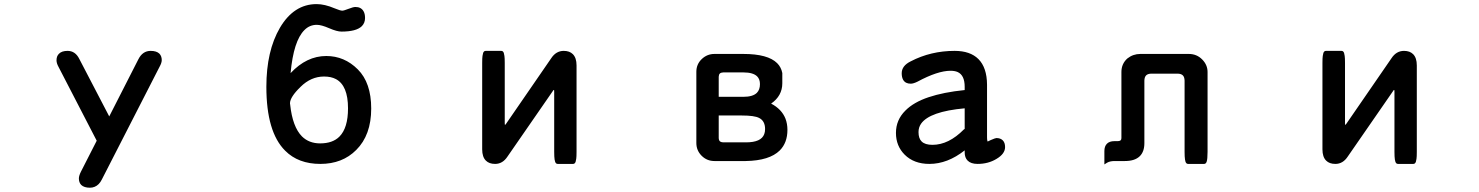

<svg xmlns="http://www.w3.org/2000/svg" viewBox="-20 -750 7040 914"><path d="M408.2 143.6Q380.4 143.6 366.7 130.4Q355.5 118.7 355.5 99.6Q355.5 86.9 365.2 67.4L440.4 -80.1L258.8 -431.2Q249 -448.7 249 -462.9Q249 -482.9 260.7 -494.1Q273.9 -507.8 301.8 -507.8Q338.4 -507.8 357.4 -469.7Q428.7 -333 500 -195.8L638.7 -467.8Q658.7 -507.8 697.3 -507.8Q725.1 -507.8 738.8 -494.6Q750 -482.9 750 -463.9Q750 -450.7 739.3 -431.6L464.8 104.5Q452.1 130.4 430.7 139.2Q420.4 143.6 408.2 143.6Z M1503.9 -67.4Q1563.5 -67.4 1595.7 -99.6Q1636.7 -140.6 1636.7 -234.4Q1636.7 -342.8 1579.1 -373.5Q1556.2 -385.7 1522.5 -385.7Q1460.4 -385.7 1410.6 -336.4Q1360.8 -288.1 1360.4 -258.3L1361.3 -252Q1372.6 -146 1417.5 -100.6Q1451.2 -67.4 1503.9 -67.4ZM1363.3 -401.9Q1439.5 -483.4 1533.2 -483.4Q1619.6 -483.4 1683.3 -419.7Q1747.1 -356 1747.1 -233.4Q1747.1 -106.9 1675.8 -36.1Q1609.9 30.3 1504.9 30.3Q1399.9 30.3 1337.4 -32.7Q1248 -121.6 1248 -336.9Q1248 -507.3 1312.5 -617.7Q1378.9 -730.5 1487.3 -730.5Q1525.4 -730.5 1572.8 -710.4Q1599.6 -699.2 1609.4 -699.2Q1616.7 -699.2 1639.2 -708Q1661.6 -716.8 1671.9 -716.8Q1698.7 -716.8 1710.4 -696.8Q1717.8 -684.6 1717.8 -664.1Q1717.8 -641.1 1702.6 -625.5Q1689 -612.3 1664.8 -606Q1640.6 -599.6 1605.5 -599.6Q1584 -599.6 1546.9 -615.7Q1509.8 -631.8 1488.3 -631.8Q1453.6 -631.8 1429.2 -606.9Q1377.4 -555.7 1363.3 -401.9Z M2604 -472.7Q2627 -507.8 2663.6 -507.8Q2691.4 -507.8 2707 -492.2Q2724.6 -474.6 2724.6 -438.5V-27.3Q2724.6 -3.4 2723.1 6.1Q2721.7 15.6 2720.2 20Q2718.8 24.4 2715.8 27.3Q2712.9 30.3 2708 30.3H2634.8Q2629.9 30.3 2626.5 26.9Q2622.1 22 2620.1 9.3Q2618.2 -3.4 2618.2 -27.3V-312.5Q2618.2 -318.8 2617.7 -321.3Q2617.2 -321.3 2616.2 -321.3H2614.7Q2613.3 -319.8 2610.8 -315.4L2396 -4.9Q2373 30.3 2336.9 30.3Q2308.6 30.3 2293 14.6Q2275.4 -2.9 2275.4 -39.1V-450.2Q2275.4 -474.1 2276.9 -483.6Q2278.3 -493.2 2279.8 -497.6Q2281.2 -502 2284.2 -504.9Q2287.1 -507.8 2292 -507.8H2366.2Q2371.1 -507.8 2374 -504.9Q2377 -502 2378.4 -497.6Q2379.9 -493.2 2381.3 -483.6Q2382.8 -474.1 2382.8 -450.2V-164.1L2383.3 -156.2H2383.8H2385.7Q2387.2 -158.2 2390.1 -162.1Z M3401.4 -289.1H3518.6Q3564 -289.1 3583 -308.1Q3597.7 -322.8 3597.7 -349.6Q3597.7 -373 3584.5 -386.2Q3565.4 -405.3 3518.6 -405.3H3422.9Q3411.6 -404.8 3406.7 -399.9Q3401.9 -395 3401.4 -384.8ZM3531.2 -72.3Q3604 -72.3 3618.2 -111.8Q3622.1 -122.1 3622.1 -135.7Q3622.1 -174.3 3593.8 -188.5Q3571.8 -200.2 3510.7 -200.2H3401.4V-92.8Q3401.9 -80.1 3409.2 -75.7Q3414.1 -72.8 3422.9 -72.3ZM3704.1 -353.5Q3704.1 -293.9 3650.9 -256.8Q3701.2 -230.5 3719.2 -185.1Q3728.5 -160.6 3728.5 -131.8Q3728.5 -70.3 3691.9 -33.7Q3643.1 14.6 3530.3 16.6H3380.9Q3345.2 16.6 3320.1 -8.5Q3294.9 -33.7 3294.9 -69.3V-408.2Q3294.9 -444.3 3320.6 -468.8Q3346.2 -493.2 3380.9 -493.2H3518.6Q3635.7 -493.2 3679.7 -449.2Q3698.7 -430.2 3704.1 -402.3Z M4352.5 -121.1Q4352.5 -91.3 4367.2 -76.7Q4383.3 -60.5 4418.9 -60.5Q4496.1 -60.5 4568.4 -133.8Q4570.8 -135.3 4572.3 -136.2V-234.4Q4405.3 -219.2 4364.7 -161.1Q4352.5 -143.6 4352.5 -121.1ZM4723.1 -92.8Q4723.6 -92.8 4723.6 -92.8Q4742.7 -92.8 4753.7 -81.8Q4764.6 -70.8 4764.6 -49.8Q4764.6 -17.6 4723.1 6.8Q4684.1 30.3 4633.8 30.3Q4602.1 30.3 4586.4 14.6Q4572.3 0.5 4572.3 -24.4V-34.2Q4490.7 30.3 4404.3 30.3Q4330.6 30.3 4286.6 -13.7Q4245.1 -55.2 4245.1 -117.2Q4245.1 -179.2 4290 -223.6Q4329.1 -263.2 4400.1 -287.1Q4471.2 -311 4572.3 -321.3V-336.9Q4572.3 -392.1 4538.6 -407.2Q4524.9 -413.1 4504.9 -413.1Q4443.8 -413.1 4347.7 -361.3Q4328.1 -351.6 4315.4 -351.6Q4290 -351.6 4279.3 -370.1Q4272.5 -382.3 4272.5 -401.4Q4272.5 -437 4315.4 -458Q4411.1 -507.8 4524.4 -507.8Q4598.6 -507.8 4637.7 -468.8Q4678.2 -428.2 4678.7 -346.7V-96.7Q4678.7 -85.9 4680.2 -80.1L4681.6 -76.2Q4685.5 -77.6 4695.8 -83Q4718.3 -92.8 4723.1 -92.8Z M5335 16.6H5286.1Q5264.2 16.6 5250.5 24.4L5237.3 32.7V-30.8Q5237.3 -53.7 5249.5 -65.9Q5261.7 -78.1 5285.2 -78.1H5301.8Q5311 -78.6 5314.7 -82Q5318.4 -85.4 5318.4 -92.8V-407.2Q5318.4 -446.3 5346.7 -471.7Q5374 -493.2 5408.2 -493.2H5639.6Q5676.8 -493.2 5702.6 -467.3Q5728.5 -441.4 5728.5 -407.2V-27.3Q5728.5 7.8 5724.1 20Q5722.7 24.4 5719.7 27.3Q5716.8 30.3 5711.9 30.3H5635.7Q5630.9 30.3 5627.9 27.3Q5625 24.4 5623.5 20Q5622.1 15.6 5621.1 9.3Q5619.1 -3.4 5619.1 -27.3V-366.2Q5618.7 -383.3 5610.8 -391.1Q5603 -398.9 5586.9 -399.4H5460Q5443.8 -398.9 5436 -391.1Q5428.2 -383.3 5427.7 -366.2V-68.4Q5427.7 -28.3 5406.2 -6.8Q5382.8 16.6 5335 16.6Z M6604 -472.7Q6627 -507.8 6663.6 -507.8Q6691.4 -507.8 6707 -492.2Q6724.6 -474.6 6724.6 -438.5V-27.3Q6724.6 -3.4 6723.1 6.1Q6721.7 15.6 6720.2 20Q6718.8 24.4 6715.8 27.3Q6712.9 30.3 6708 30.3H6634.8Q6629.9 30.3 6626.5 26.9Q6622.1 22 6620.1 9.3Q6618.2 -3.4 6618.2 -27.3V-312.5Q6618.2 -318.8 6617.7 -321.3Q6617.2 -321.3 6616.2 -321.3H6614.7Q6613.3 -319.8 6610.8 -315.4L6396 -4.9Q6373 30.3 6336.9 30.3Q6308.6 30.3 6293 14.6Q6275.4 -2.9 6275.4 -39.1V-450.2Q6275.4 -474.1 6276.9 -483.6Q6278.3 -493.2 6279.8 -497.6Q6281.2 -502 6284.2 -504.9Q6287.1 -507.8 6292 -507.8H6366.2Q6371.1 -507.8 6374 -504.9Q6377 -502 6378.4 -497.6Q6379.9 -493.2 6381.3 -483.6Q6382.8 -474.1 6382.8 -450.2V-164.1L6383.3 -156.2H6383.8H6385.7Q6387.2 -158.2 6390.1 -162.1Z"/></svg>

Font: YuPearl-SemiBold
Style: SemiBold
Weight: 600
Designer: Max Yao
Foundry: Max-Everyday
Version: Version 1.011; ttfautohint (v1.8.3)